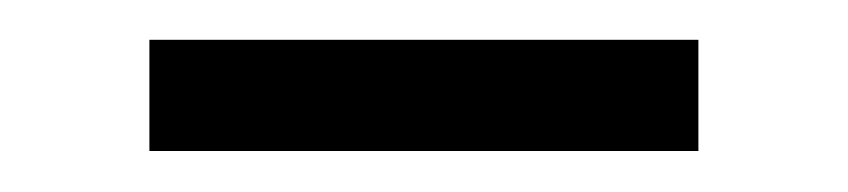

<svg xmlns="http://www.w3.org/2000/svg" viewBox="-20 -656 424 96"><path d="M54.7 -580.5V-636.1H329.2V-580.5Z"/></svg>

Font: Anek Latin Medium
Style: Regular
Weight: 500
Designer: Yesha Goshar
Foundry: Ek Type
Version: Version 1.003